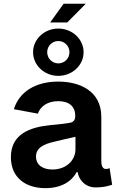

<svg xmlns="http://www.w3.org/2000/svg" viewBox="-20 -984 623 1015"><path d="M219.7 10.7C305.7 10.7 359.4 -25.9 385.3 -74.2H390.6C399.4 -22.5 440.4 6.8 483.9 6.8C517.1 6.8 543.9 2.4 572.8 -7.3L559.6 -94.7C551.8 -91.8 546.9 -90.8 539.1 -90.8C522 -90.8 515.6 -110.4 515.6 -128.9V-366.2C515.6 -504.9 398.9 -552.7 288.1 -552.7C171.9 -552.7 83 -502 53.2 -406.7L180.2 -383.3C192.4 -419.4 228.5 -449.2 288.1 -449.2C346.2 -449.2 377.9 -420.4 377.9 -371.1C377.9 -344.2 362.3 -336.4 347.2 -334.5C323.2 -330.1 292 -327.1 244.6 -322.3C137.7 -311.5 37.6 -275.4 37.6 -152.8C37.6 -44.9 115.7 10.7 219.7 10.7ZM257.3 -87.9C206.5 -87.9 170.4 -111.3 170.4 -156.2C170.4 -202.1 210 -221.7 265.1 -234.4C303.2 -244.1 343.8 -252.9 378.9 -260.7V-195.3C378.9 -136.2 330.1 -87.9 257.3 -87.9ZM288.1 -583C361.8 -583 421.9 -638.7 421.9 -708C421.9 -777.3 361.8 -833 288.1 -833C214.8 -833 154.8 -777.3 154.8 -708C154.8 -638.7 214.8 -583 288.1 -583ZM288.1 -648.9C255.9 -648.9 229.5 -675.3 229.5 -708C229.5 -740.7 255.4 -767.1 288.1 -767.1C321.3 -767.1 347.2 -740.7 347.2 -708C347.2 -675.3 321.3 -648.9 288.1 -648.9ZM245.1 -865.2H335.4L433.6 -964.4H316.4Z"/></svg>

Font: Raveo SemiBold
Style: Regular
Weight: 600
Designer: Jakub Foglar, Rasmus Andersson (Inter)
Foundry: Jakubfoglar.com
Version: Version 1.100;Glyphs 3.2.3 (3260)